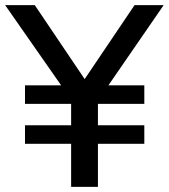

<svg xmlns="http://www.w3.org/2000/svg" viewBox="-28 -725 655 745"><path d="M248 0V-167H69V-239H248V-322H69V-394H223L221 -377L-8 -705H107L310 -404H291L494 -705H607L381 -377L379 -394H532V-322H352V-239H532V-167H352V0Z"/></svg>

Font: Nunito Sans 11pt SemiBold
Style: Regular
Weight: 600
Version: Version 3.101;gftools[0.9.27]